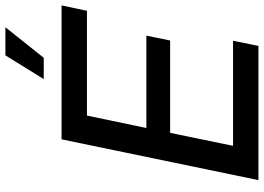

<svg xmlns="http://www.w3.org/2000/svg" viewBox="-153 -824 977 711"><g transform="rotate(-90 335.5 -468.5)"><path d="M175 -729H671L651 -635H263L217 -415H559L541 -327H199L151 -94H540L521 0H24ZM486 -937H590L477 -795H398Z"/></g></svg>

Font: Mona Sans Medium
Style: Italic
Weight: 500
Italic angle: -11.7°
Designer: Deni Anggara
Foundry: GitHub
Version: Version 2.000